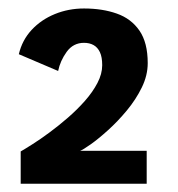

<svg xmlns="http://www.w3.org/2000/svg" viewBox="-20 -724 430 464"><path d="M30 -280V-358Q40.5 -364 59 -375.8Q77.5 -387.5 99.5 -403.8Q121.5 -420 144 -439.5Q166.5 -459 185.2 -480.2Q204 -501.5 215.5 -523.5Q227 -545.5 227 -566.5Q227 -586 221.5 -597.8Q216 -609.5 206.2 -615Q196.5 -620.5 183 -620.5Q157 -620.5 141.2 -598.8Q125.5 -577 120.5 -552.5L25.5 -593Q33.5 -627 56.5 -651.8Q79.5 -676.5 112.5 -690Q145.5 -703.5 183 -703.5Q227.5 -703.5 262.2 -691.2Q297 -679 317 -650Q337 -621 337 -571.5Q337 -542 322.8 -512.8Q308.5 -483.5 286.5 -457Q264.5 -430.5 241.2 -409.5Q218 -388.5 199.2 -375.2Q180.5 -362 173.5 -359.5H334.5V-280Z"/></svg>

Font: Trispace Thin SemiBold
Style: Regular
Weight: 600
Version: Version 1.210